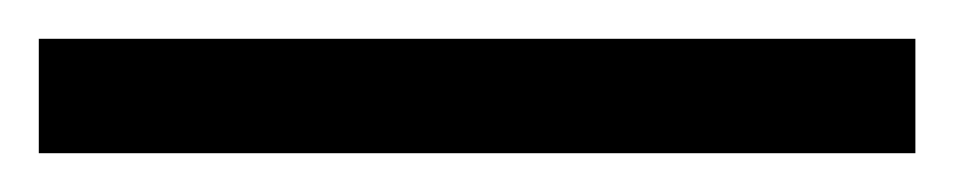

<svg xmlns="http://www.w3.org/2000/svg" viewBox="-20 63 492 99"><path d="M0 83V142H452V83Z"/></svg>

Font: Noto Serif Sinhala SemiCondensed
Style: Regular
Weight: 400
Width: 4
Designer: Jelle Bosma - Monotype Design Team
Foundry: Monotype Imaging Inc.
Version: Version 2.007